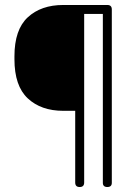

<svg xmlns="http://www.w3.org/2000/svg" viewBox="-20 -751 552 771"><path d="M234 -731H411Q429 -731 429 -713V-17Q429 0 411 0Q393 0 393 -17V-695H318V-18Q318 0 300 0Q282 0 282 -18V-306H234Q145 -306 91.5 -356Q38 -406 38 -513V-525Q38 -632 91.5 -681.5Q145 -731 234 -731Z"/></svg>

Font: Dosis
Style: ExtraLight
Weight: 250
Designer: Edgar Tolentino, Pablo Impallari, Igino Marini
Foundry: Edgar Tolentino, Pablo Impallari, Igino Marini
Version: Version 1.007